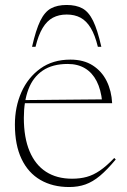

<svg xmlns="http://www.w3.org/2000/svg" viewBox="-20 -743 512 773"><path d="M263.5 -503Q317 -503 353.5 -479.5Q390 -456 409.5 -416.5Q429 -377 431.5 -327.5H70.5V-340L400.5 -343L391.5 -332.5Q386.5 -382.5 369 -416.5Q351.5 -450.5 322.2 -468Q293 -485.5 252.5 -485.5Q191.5 -485.5 152.2 -459Q113 -432.5 94.5 -383.8Q76 -335 76 -268.5Q76 -189 99 -134.2Q122 -79.5 165.2 -51.5Q208.5 -23.5 270 -23.5Q302.5 -23.5 329 -30.8Q355.5 -38 382.2 -56.2Q409 -74.5 440 -107L446 -101Q411.5 -59.5 382.5 -35.2Q353.5 -11 324 -0.5Q294.5 10 258.5 10Q192 10 142.8 -18.5Q93.5 -47 66.8 -103Q40 -159 40 -241.5Q40 -312.5 66.2 -371.8Q92.5 -431 142.5 -467Q192.5 -503 263.5 -503ZM248.5 -684.5Q217 -684.5 193 -671.8Q169 -659 151.8 -630.5Q134.5 -602 123 -554.5H109Q124.5 -623 142.2 -659.2Q160 -695.5 185.2 -709.2Q210.5 -723 248.5 -723Q286.5 -723 311.8 -709.2Q337 -695.5 354.8 -659.2Q372.5 -623 388 -554.5H374Q362.5 -602 345.2 -630.5Q328 -659 304.2 -671.8Q280.5 -684.5 248.5 -684.5Z"/></svg>

Font: Newsreader 60pt ExtraLight
Style: Regular
Weight: 250
Designer: Hugues Gentile
Foundry: Production Type
Version: Version 1.003